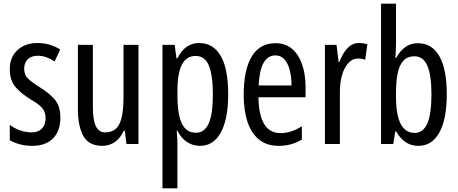

<svg xmlns="http://www.w3.org/2000/svg" viewBox="-20 -780 2481 1040"><path d="M307 -144Q307 -70 267 -30Q227 10 155 10Q118 10 87 1.5Q56 -7 33 -20V-104Q55 -86 87 -74.5Q119 -63 152 -63Q187 -63 207 -83.5Q227 -104 227 -141Q227 -173 208.5 -195Q190 -217 145 -242Q95 -273 64 -308.5Q33 -344 33 -406Q33 -470 74.5 -508.5Q116 -547 183 -547Q250 -547 306 -512L276 -447Q255 -461 232 -469.5Q209 -478 184 -478Q150 -478 130.5 -459Q111 -440 111 -408Q111 -376 130 -356Q149 -336 196 -307Q246 -276 276.5 -241Q307 -206 307 -144Z M730 -537V0H665L656 -72H650Q633 -32 602.5 -11Q572 10 534 10Q461 10 431.5 -43.5Q402 -97 402 -187V-537H483V-202Q483 -131 499 -97Q515 -63 549 -63Q605 -63 627 -109Q649 -155 649 -251V-537Z M1058 -547Q1135 -547 1175.5 -477.5Q1216 -408 1216 -269Q1216 -136 1176.5 -63Q1137 10 1063 10Q1024 10 992 -11.5Q960 -33 941 -72H937Q939 -51 940 -33Q941 -15 941 0V240H860V-537H926L936 -464H941Q963 -508 992.5 -527.5Q1022 -547 1058 -547ZM1040 -477Q990 -477 965.5 -430.5Q941 -384 941 -285V-265Q941 -159 965.5 -110Q990 -61 1041 -61Q1088 -61 1110.5 -111.5Q1133 -162 1133 -268Q1133 -372 1111.5 -424.5Q1090 -477 1040 -477Z M1472 -546Q1527 -546 1563 -514.5Q1599 -483 1617 -429.5Q1635 -376 1635 -309V-253H1380Q1383 -59 1499 -59Q1528 -59 1556.5 -68Q1585 -77 1615 -96V-24Q1559 10 1490 10Q1422 10 1380 -26.5Q1338 -63 1319 -125Q1300 -187 1300 -265Q1300 -402 1343.5 -474Q1387 -546 1472 -546ZM1472 -480Q1431 -480 1408 -440Q1385 -400 1381 -317H1559Q1559 -361 1550 -398Q1541 -435 1521.5 -457.5Q1502 -480 1472 -480Z M1924 -547Q1948 -547 1970 -540L1958 -456Q1941 -463 1918 -463Q1890 -463 1867.5 -439Q1845 -415 1833 -374Q1821 -333 1821 -280V0H1740V-537H1803L1814 -445H1819Q1836 -492 1862.5 -519.5Q1889 -547 1924 -547Z M2125 -543Q2125 -527 2124 -508Q2123 -489 2122 -466H2126Q2169 -546 2243 -546Q2320 -546 2360 -475.5Q2400 -405 2400 -269Q2400 -135 2360 -62.5Q2320 10 2246 10Q2208 10 2178.5 -9Q2149 -28 2126 -68H2121L2110 0H2044V-760H2125ZM2225 -475Q2185 -475 2163 -449Q2141 -423 2133 -378Q2125 -333 2125 -276V-257Q2125 -60 2226 -60Q2272 -60 2294.5 -111Q2317 -162 2317 -270Q2317 -372 2295 -423.5Q2273 -475 2225 -475Z"/></svg>

Font: Noto Sans Ethiopic ExtraCondensed
Style: Regular
Weight: 400
Width: 2
Designer: Monotype Design Team
Foundry: Monotype Imaging Inc.
Version: Version 2.102; ttfautohint (v1.8.4.7-5d5b)